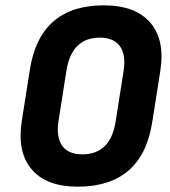

<svg xmlns="http://www.w3.org/2000/svg" viewBox="-20 -687 638 719"><path d="M271 12Q153 12 98 -53.5Q43 -119 62 -237L92 -427Q130 -667 369 -667Q487 -667 543 -602Q599 -537 580 -419L550 -229Q512 12 271 12ZM288 -109Q394 -109 413 -232L443 -422Q452 -482 429 -514Q406 -546 354 -546Q249 -546 229 -424L199 -233Q190 -173 213 -141Q236 -109 288 -109Z"/></svg>

Font: Sofia Sans ExtraBold
Style: Italic
Weight: 800
Italic angle: -9°
Designer: Botio Nikoltchev, Ani Petrova
Foundry: lettersoup
Version: Version 4.100; ttfautohint (v1.8.4.7-5d5b)